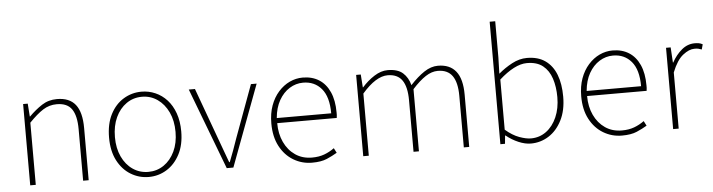

<svg xmlns="http://www.w3.org/2000/svg" viewBox="-48 -1011 4608 1240"><g transform="rotate(-5 2255.5 -390.5)"><path d="M105 0V-527H135L141 -443H143Q184 -484 227 -512Q270 -540 325 -540Q406 -540 445 -490.5Q484 -441 484 -339V0H448V-334Q448 -421 418.5 -464Q389 -507 321 -507Q272 -507 231.5 -481Q191 -455 141 -403V0Z M873 13Q810 13 756.5 -19.5Q703 -52 671 -113.5Q639 -175 639 -262Q639 -351 671 -413Q703 -475 756.5 -507.5Q810 -540 873 -540Q920 -540 962.5 -521.5Q1005 -503 1037.5 -467.5Q1070 -432 1088.5 -380Q1107 -328 1107 -262Q1107 -175 1074.5 -113.5Q1042 -52 989 -19.5Q936 13 873 13ZM873 -20Q929 -20 973.5 -50.5Q1018 -81 1044 -135.5Q1070 -190 1070 -262Q1070 -335 1044 -390Q1018 -445 973.5 -476Q929 -507 873 -507Q817 -507 772.5 -476Q728 -445 702.5 -390Q677 -335 677 -262Q677 -190 702.5 -135.5Q728 -81 772.5 -50.5Q817 -20 873 -20Z M1379 0 1179 -527H1219L1343 -187Q1357 -149 1371 -110.5Q1385 -72 1398 -37H1402Q1416 -72 1430 -110.5Q1444 -149 1457 -187L1582 -527H1619L1422 0Z M1932 13Q1866 13 1811 -20Q1756 -53 1723.5 -114.5Q1691 -176 1691 -262Q1691 -327 1709.5 -378Q1728 -429 1760.5 -465.5Q1793 -502 1833.5 -521Q1874 -540 1918 -540Q1979 -540 2023.5 -512Q2068 -484 2092.5 -429.5Q2117 -375 2117 -297Q2117 -289 2117 -280.5Q2117 -272 2115 -261H1729Q1729 -192 1754.5 -137.5Q1780 -83 1826 -51.5Q1872 -20 1934 -20Q1979 -20 2014 -33Q2049 -46 2079 -68L2095 -37Q2065 -19 2028 -3Q1991 13 1932 13ZM1729 -294H2082Q2082 -401 2037 -454Q1992 -507 1918 -507Q1871 -507 1830 -481.5Q1789 -456 1762 -408.5Q1735 -361 1729 -294Z M2264 0V-527H2294L2300 -443H2302Q2338 -484 2382 -512Q2426 -540 2469 -540Q2534 -540 2567.5 -510Q2601 -480 2614 -430Q2661 -481 2705.5 -510.5Q2750 -540 2795 -540Q2872 -540 2911.5 -490.5Q2951 -441 2951 -339V0H2916V-334Q2916 -421 2885.5 -464Q2855 -507 2791 -507Q2752 -507 2712 -481Q2672 -455 2625 -403V0H2590V-334Q2590 -421 2560 -464Q2530 -507 2466 -507Q2428 -507 2386.5 -481Q2345 -455 2300 -403V0Z M3350 13Q3313 13 3270.5 -5Q3228 -23 3191 -53H3188L3183 0H3153V-794H3189V-560L3186 -454Q3227 -489 3275 -514.5Q3323 -540 3372 -540Q3444 -540 3491 -506.5Q3538 -473 3561 -413Q3584 -353 3584 -271Q3584 -182 3551.5 -118Q3519 -54 3466 -20.5Q3413 13 3350 13ZM3353 -20Q3409 -20 3452.5 -52Q3496 -84 3521 -141Q3546 -198 3546 -271Q3546 -338 3528.5 -391.5Q3511 -445 3472.5 -476Q3434 -507 3369 -507Q3329 -507 3283.5 -483.5Q3238 -460 3189 -416V-91Q3234 -52 3278 -36Q3322 -20 3353 -20Z M3941 13Q3875 13 3820 -20Q3765 -53 3732.5 -114.5Q3700 -176 3700 -262Q3700 -327 3718.5 -378Q3737 -429 3769.5 -465.5Q3802 -502 3842.5 -521Q3883 -540 3927 -540Q3988 -540 4032.5 -512Q4077 -484 4101.5 -429.5Q4126 -375 4126 -297Q4126 -289 4126 -280.5Q4126 -272 4124 -261H3738Q3738 -192 3763.5 -137.5Q3789 -83 3835 -51.5Q3881 -20 3943 -20Q3988 -20 4023 -33Q4058 -46 4088 -68L4104 -37Q4074 -19 4037 -3Q4000 13 3941 13ZM3738 -294H4091Q4091 -401 4046 -454Q4001 -507 3927 -507Q3880 -507 3839 -481.5Q3798 -456 3771 -408.5Q3744 -361 3738 -294Z M4273 0V-527H4303L4309 -428H4311Q4337 -476 4375 -508Q4413 -540 4460 -540Q4474 -540 4486 -538Q4498 -536 4511 -529L4502 -496Q4489 -501 4480 -503Q4471 -505 4455 -505Q4420 -505 4380 -473.5Q4340 -442 4309 -364V0Z"/></g></svg>

Font: Noto Sans TC
Style: Regular
Weight: 100
Designer: Ryoko NISHIZUKA 西塚涼子 (kana, bopomofo & ideographs); Paul D. Hunt (Latin, Greek & Cyrillic); Sandoll Communications 산돌커뮤니
Foundry: Adobe
Version: Version 2.004;hotconv 1.0.118;makeotfexe 2.5.65603